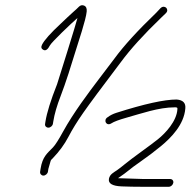

<svg xmlns="http://www.w3.org/2000/svg" viewBox="-20 -741 732 737"><path d="M661 -322C658.3 -275.8 615.6 -230.1 585.6 -206C554.6 -181.1 488.3 -135.1 459.8 -111.4C447.4 -101.1 437.1 -93.2 428.9 -87.5C416.2 -78.8 401.8 -72.2 398.3 -55.5C394.4 -37 410.6 -27 447 -25.5C471.5 -24.5 498.4 -24 527.6 -24H627.8C636 -24 643.9 -31.2 645.3 -39.5C646.6 -47.9 640.7 -54 632.6 -54H525.6L433 -57C473.2 -83.9 473.3 -89 520.6 -121.6C546.3 -139.4 572.1 -158.9 597.9 -180.1C637.7 -213 686.3 -263 691.3 -324C693.7 -345.6 682.5 -357.2 657.9 -359C610.7 -359 533.6 -342 426.6 -307.9C413.8 -303.8 402.6 -298.2 393.1 -291C375.2 -280.2 388.2 -254.9 407.6 -267.6C417.4 -274 436.7 -281.2 465.5 -289.3C521.3 -304.8 588.7 -329 650.6 -329C658.2 -329 662.1 -328.7 661 -322ZM164 -82 165.7 -93C166 -95 169 -105.3 174.6 -124C175 -126 177.4 -129 182.1 -133C207.6 -159.6 227.7 -187 242.4 -215.3C257.1 -243.6 276.1 -274.5 299.6 -308.1C323 -341.7 371 -406.3 443.5 -502C480.4 -552.1 532.1 -609.1 598.6 -673L616.3 -690C632 -704.7 612.1 -724.6 596.5 -710L579.6 -692C508.7 -623.9 455.4 -565.5 419.9 -517L359.2 -437C322.4 -388.5 261.8 -308.3 222 -235.6C204.9 -204.4 192 -184.3 183.5 -175.4C161.1 -152 143.2 -140.2 135.7 -93L134 -82C132.7 -74.1 138.7 -67 146.6 -67C154.5 -67 162.7 -74.1 164 -82ZM165.8 -251C173.7 -251 181.9 -258.1 183.1 -266L184.6 -275C189 -302.8 198.5 -335.6 213.2 -373.5C231.9 -421.8 253.8 -491.2 270.6 -546.5C279.7 -576.7 310.2 -665.7 312.8 -696.9C313.8 -709 310.5 -716.5 303 -719.5C295.4 -722.5 288.7 -721 282.7 -715C276.8 -709 270.2 -702.8 262.8 -696.5C247.1 -682.9 229.9 -665.7 214.1 -651C174.2 -614.1 149.8 -586.7 141.1 -569C136.7 -559.9 138.6 -553.4 147 -549.3C155.3 -545.2 163.6 -551 171.7 -566.8C178 -579.1 251.4 -649.5 277.4 -672C275.8 -661.9 201.6 -424.6 199.2 -418C174.8 -356.4 159.8 -308.4 154.4 -274L153 -265C151.7 -257.1 157.8 -251 165.8 -251Z"/></svg>

Font: MewTooHand
Style: Ita
Weight: 400
Designer: Mew Too, Robert Jablonski
Version: Version 0.77